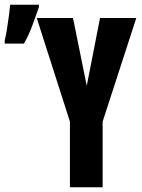

<svg xmlns="http://www.w3.org/2000/svg" viewBox="-78 -790 598 810"><path d="M217 0V-277L77 -714H230L288 -428L344 -714H497L355 -277V0ZM-58 -606H23Q44 -643 58.5 -683Q73 -723 86 -759V-770H-35Q-36 -757 -40 -726.5Q-44 -696 -49 -665Q-54 -634 -58 -620Z"/></svg>

Font: Noto Sans Mono Condensed Extra
Style: Regular
Weight: 800
Width: 3
Designer: Monotype Design Team
Foundry: Monotype Imaging Inc.
Version: Version 1.900